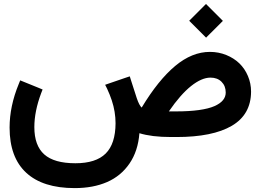

<svg xmlns="http://www.w3.org/2000/svg" viewBox="-20 -703 1337 985"><path d="M957.2 -603 1030.2 -676.1 1036.8 -682.6 1043.3 -676.1 1116.9 -602.5 1123.4 -596 1116.9 -589.4 1043.8 -516.4 1037.3 -509.8 1030.7 -516.4 957.2 -589.9 950.6 -596.5ZM883.1 -131.5Q951.1 -131.5 1001 -138.5Q1050.9 -145.6 1080.4 -158.7Q1109.8 -171.8 1123.9 -189.2Q1138 -206.5 1138 -228.2Q1138 -262 1116.6 -283.4Q1095.2 -304.8 1059.9 -304.8Q1014.6 -304.8 960.2 -261.5Q905.8 -218.1 846.3 -131.5ZM572.8 -70.5Q572.8 -99.7 568 -129.2Q563.2 -158.7 553.4 -188.2Q543.6 -217.6 529.5 -247.9L519.4 -268L541.1 -275.6L626.2 -304.8L645.8 -311.3L651.9 -291.7L681.6 -199.5Q687.7 -181.4 694.2 -168.8Q700.8 -156.2 706.8 -151.1Q792.4 -292.7 878.8 -364.7Q965.2 -436.8 1056.9 -436.8Q1101.3 -436.8 1140.6 -420.9Q1179.8 -405 1207.8 -378.1Q1235.8 -351.1 1251.9 -313.1Q1268 -275.1 1268 -232.7Q1267.5 -115.4 1169.3 -57.7Q1071 0 885.1 0H859.4Q807.1 0 766.5 -5Q725.9 -10.1 695.2 -19.6Q688.2 72 644.3 136Q600.5 200 529.2 231Q457.9 262 363.2 262Q199.5 262 114.4 183.1Q29.2 104.3 29.2 -48.4Q29.2 -158.2 76.1 -272L83.6 -290.7L102.3 -283.1L180.4 -251.4L198.5 -243.8L191.4 -225.7Q156.2 -132 156.2 -50.9Q156.2 43.8 207.1 89.2Q257.9 134.5 366.8 134.5Q472 134.5 522.2 84.6Q572.3 34.8 572.8 -70.5Z"/></svg>

Font: Vazir FD
Style: Bold
Weight: 700
Foundry: DejaVu fonts team - Redesigned by Saber Rastikerdar
Version: Version 21.10;October 20, 2019;FontCreator 12.0.0.2547 64-bi